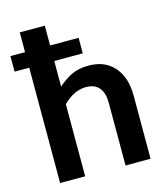

<svg xmlns="http://www.w3.org/2000/svg" viewBox="-122 -829 797 915"><g transform="rotate(-15 276.5 -371.5)"><path d="M184.6 -568.8V-442.4Q214.8 -470.2 250.5 -487.8Q286.1 -505.4 335 -505.4Q377.9 -505.4 409.7 -491.7Q440.4 -478.5 463.4 -451.7Q485.8 -424.8 496.6 -390.1Q507.3 -355 507.3 -311V0H383.8V-311Q383.8 -357.9 362.3 -383.8Q340.3 -409.7 297.4 -409.7Q266.6 -409.7 237.3 -395Q210.9 -381.8 184.6 -355.5V0H61V-568.8H-11.2V-645.5H61V-743.2H184.6V-645.5H325.2V-568.8Z"/></g></svg>

Font: Lato-SemiBold
Style: Bold
Weight: 500
Designer: Lukasz Dziedzic with Adam Twardoch and Botio Nikoltchev
Foundry: tyPoland Lukasz Dziedzic
Version: ""